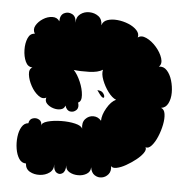

<svg xmlns="http://www.w3.org/2000/svg" viewBox="-47 -636 691 700"><g transform="rotate(5 298.5 -285.5)"><path d="M173 -25Q174 -5 159 6Q144 17 123.5 18Q103 19 87 10Q71 1 70 -19Q54 -19 44.5 -33.5Q35 -48 31.5 -69.5Q28 -91 30.5 -113Q33 -135 42 -150Q51 -165 66 -166Q68 -181 80.5 -185Q93 -189 104 -182.5Q115 -176 113 -160Q113 -172 134.5 -178Q156 -184 184.5 -184.5Q213 -185 236 -179.5Q259 -174 263 -163Q259 -186 271 -199Q283 -212 300 -212Q317 -212 329 -198Q329 -219 344 -245Q359 -271 377 -279Q362 -285 347.5 -304.5Q333 -324 324.5 -346.5Q316 -369 320 -384Q303 -373 270.5 -372Q238 -371 214 -374Q228 -359 239 -333.5Q250 -308 251.5 -285Q253 -262 240 -257Q246 -239 236.5 -229.5Q227 -220 214 -222Q201 -224 195 -242Q192 -230 179 -227Q166 -224 151.5 -228.5Q137 -233 128 -242.5Q119 -252 123 -265Q110 -257 94 -269Q78 -281 66.5 -302Q55 -323 52.5 -343Q50 -363 63 -370Q46 -370 37.5 -388.5Q29 -407 28.5 -431.5Q28 -456 36 -474.5Q44 -493 61 -493Q52 -508 60.5 -523Q69 -538 85.5 -548.5Q102 -559 119.5 -559.5Q137 -560 146 -546Q146 -569 160.5 -576.5Q175 -584 190 -576.5Q205 -569 205 -546Q205 -567 219.5 -578Q234 -589 253 -588.5Q272 -588 286 -577.5Q300 -567 300 -545Q304 -560 320 -565.5Q336 -571 357 -569Q378 -567 397.5 -559Q417 -551 428.5 -538.5Q440 -526 436 -512Q448 -522 467.5 -513Q487 -504 504 -484.5Q521 -465 527.5 -444.5Q534 -424 522 -413Q539 -416 551.5 -402.5Q564 -389 570.5 -367Q577 -345 577 -322.5Q577 -300 568.5 -283Q560 -266 543 -264Q555 -260 557.5 -243Q560 -226 555.5 -203.5Q551 -181 542 -159.5Q533 -138 521.5 -125Q510 -112 499 -116Q504 -108 495 -95Q486 -82 469.5 -69Q453 -56 434.5 -45.5Q416 -35 400.5 -32Q385 -29 380 -37Q383 -18 373.5 -6.5Q364 5 350 7.5Q336 10 323.5 2Q311 -6 308 -26Q308 -10 294.5 -1.5Q281 7 263 7Q245 7 231 -1Q217 -9 217 -25Q217 -3 206 4.5Q195 12 184 4.5Q173 -3 173 -25ZM306 -308Q320 -308 326.5 -300.5Q333 -293 333 -286.5Q333 -280 326.5 -283.5Q320 -287 306 -308Z"/></g></svg>

Font: Rubik Bubbles
Style: Regular
Weight: 400
Designer: Hubert and Fischer, NaN
Foundry: Hubert and Fischer, NaN
Version: Version 2.200